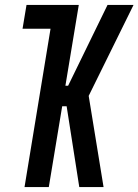

<svg xmlns="http://www.w3.org/2000/svg" viewBox="-20 -755 559 775"><path d="M79 0 184 -639H71L87 -735H298L244 -409H255L414 -735H519L338 -368L398 0H300L249 -326H231L177 0Z"/></svg>

Font: Iosevka Term Curly Oblique
Style: Bold
Weight: 700
Italic angle: -9°
Designer: Belleve Invis
Foundry: Belleve Invis
Version: Version 32.3.0